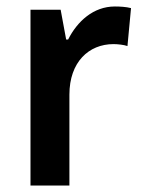

<svg xmlns="http://www.w3.org/2000/svg" viewBox="-20 -572 441 592"><path d="M334 -552C268 -552 218 -506 190 -450H184L167 -542H74V0H194V-280C194 -381 254 -436 330 -436C342 -436 362 -434 373 -430L384 -547C369 -551 349 -552 334 -552Z"/></svg>

Font: Noto Sans Kannada SemiCondensed SemiBold
Style: Regular
Weight: 600
Width: 4
Designer: Jelle Bosma - Monotype Design Team
Foundry: Monotype Imaging Inc.
Version: Version 2.005